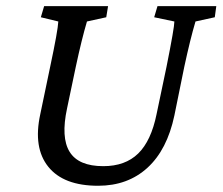

<svg xmlns="http://www.w3.org/2000/svg" viewBox="-20 -593 721 622"><path d="M123 -573.2H330.1L324.2 -537.1L261.7 -523.4Q244.6 -465.8 225.6 -377L197.3 -242.2Q176.8 -147.5 205.6 -101.1Q234.4 -54.7 314.5 -54.7Q385.7 -54.7 427.7 -95.7Q469.7 -136.7 487.3 -223.6L519.5 -377Q544.9 -503.9 544.9 -523.4L479.5 -537.1L490.2 -573.2H680.7L675.8 -537.1L613.3 -523.4Q596.2 -465.8 577.1 -377L544.9 -218.8Q521.5 -107.9 457.8 -49.6Q394 8.8 297.9 8.8Q186 8.8 136.5 -52.7Q86.9 -114.3 110.4 -222.7L142.6 -377Q167.5 -494.1 168.9 -523.4L112.3 -537.1Z"/></svg>

Font: Crimson Pro
Style: Italic
Weight: 400
Italic angle: -12°
Designer: Jacques Le Bailly
Foundry: Baron von Fonthausen
Version: Version 1.003